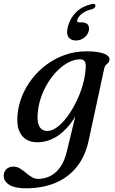

<svg xmlns="http://www.w3.org/2000/svg" viewBox="-64 -738 604 1010"><path d="M403 -1.5Q385 84 339.2 140.5Q293.5 197 225.8 224.8Q158 252.5 72.5 252.5Q13.5 252.5 -15.5 234Q-44.5 215.5 -44.5 186.5Q-44.5 166.5 -30.8 152.5Q-17 138.5 6.5 138.5Q25 138.5 41 148.2Q57 158 72.2 171Q87.5 184 103.2 193.5Q119 203 136.5 203Q169.5 203 199.5 188.5Q229.5 174 252.8 141.5Q276 109 288.5 55L352.5 -211L368.5 -200.5Q342.5 -134 305.8 -86.5Q269 -39 225 -14.2Q181 10.5 132.5 10.5Q98 10.5 73.2 -4.8Q48.5 -20 36.2 -51.2Q24 -82.5 28 -131.5Q32 -183 51.8 -232Q71.5 -281 104.8 -323.8Q138 -366.5 182.2 -399Q226.5 -431.5 279.2 -449.8Q332 -468 390.5 -468Q432 -468 459.5 -462.2Q487 -456.5 500.2 -446.5Q513.5 -436.5 512 -424.5Q511 -413 505.2 -407.5Q499.5 -402 493.2 -396.2Q487 -390.5 484.5 -379ZM134.5 -141.5Q131.5 -106.5 137.8 -86.2Q144 -66 156.2 -57.5Q168.5 -49 184 -49Q209.5 -49 236.5 -69Q263.5 -89 288.8 -122.8Q314 -156.5 335.2 -198.8Q356.5 -241 370 -286.8Q383.5 -332.5 386.5 -375Q389.5 -402 382.2 -414Q375 -426 357.5 -426Q328 -426 297.5 -410.5Q267 -395 239 -367.2Q211 -339.5 188.5 -303.2Q166 -267 151.8 -225.8Q137.5 -184.5 134.5 -141.5ZM364.5 -620.5Q389.5 -620.5 398.8 -607.5Q408 -594.5 402.5 -574.5Q397 -553 377.8 -539Q358.5 -525 335.5 -525Q308.5 -525 296 -543.2Q283.5 -561.5 293 -598Q305.5 -644 337 -674.5Q368.5 -705 418 -716.5Q428.5 -719 433.2 -716.8Q438 -714.5 438 -708Q438 -702.5 433.8 -697.5Q429.5 -692.5 420.5 -690Q397 -684.5 380.5 -675Q364 -665.5 354.5 -654.5Q345 -643.5 342.5 -632Q339 -620.5 351.5 -620.5Z"/></svg>

Font: Fraunces
Style: Italic
Weight: 400
Italic angle: -16°
Version: Version 1.000;[b76b70a41]